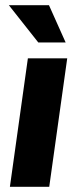

<svg xmlns="http://www.w3.org/2000/svg" viewBox="-20 -717 298 737"><path d="M18 0H169L238 -493H87ZM14 -697 127 -554H232L168 -697Z"/></svg>

Font: HK Grotesk Black
Style: Italic
Weight: 900
Italic angle: -16°
Designer: Alfredo Marco Pradil
Foundry: Hanken Design Co.
Version: Version 3.001;FEAKit 1.0